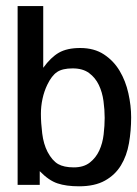

<svg xmlns="http://www.w3.org/2000/svg" viewBox="-20 -620 460 644"><path d="M419.9 -226.6Q419.9 -181.6 412.6 -139.6Q405.3 -97.7 385.7 -65.4Q366.2 -33.2 332 -14.2Q297.9 4.9 245.1 4.9Q202.1 4.9 172.9 -4.9Q143.6 -14.6 113.3 -45.9V0H39.1V-599.6H125V-392.6Q150.4 -427.7 177.7 -443.4Q205.1 -459 249 -459Q295.9 -459 328.6 -437.5Q361.3 -416 381.3 -382.3Q401.4 -348.6 410.6 -307.1Q419.9 -265.6 419.9 -226.6ZM331.1 -224.6Q331.1 -252 327.1 -281.2Q323.2 -310.5 311.5 -335Q299.8 -359.4 278.8 -375Q257.8 -390.6 223.6 -390.6Q189.5 -390.6 171.4 -378.4Q153.3 -366.2 138.7 -335.9Q127.9 -313.5 122.6 -288.6Q117.2 -263.7 117.2 -238.3Q117.2 -208 121.6 -172.4Q126 -136.7 139.6 -110.4Q155.3 -81.1 174.8 -69.8Q194.3 -58.6 227.5 -58.6Q260.7 -58.6 281.2 -74.7Q301.8 -90.8 313 -115.2Q324.2 -139.6 327.6 -168.9Q331.1 -198.2 331.1 -224.6Z"/></svg>

Font: RIT TN Joy
Style: Bold
Weight: 700
Designer: Hussain K H
Foundry: Rachana Institute of Typography
Version: 1.6.2